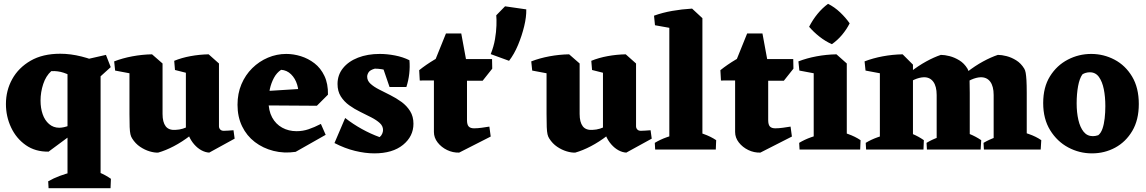

<svg xmlns="http://www.w3.org/2000/svg" viewBox="-20 -782 5991 1004"><path d="M234 11Q165 12 115 -23Q65 -58 38 -115.5Q11 -173 11 -238Q11 -309 44 -368.5Q77 -428 140 -464.5Q203 -501 295 -501Q349 -501 406.5 -486.5Q464 -472 504 -451L415 -328Q397 -353 371 -372Q345 -391 313.5 -401.5Q282 -412 248 -410Q220 -385 206 -342.5Q192 -300 192 -256Q192 -217 203 -185Q214 -153 236.5 -133.5Q259 -114 290 -114Q313 -114 345.5 -126.5Q378 -139 413 -165L407 -117ZM234 202 232 166Q260 150 293.5 137.5Q327 125 355 119L352 202ZM413 202 438 99Q469 107 501 120.5Q533 134 560 153L558 202ZM333 202V-417L345 -452L534 -495L559 -431L506 -383V202Z M807 16Q788 17 762.5 9.5Q737 2 712.5 -14.5Q688 -31 671 -58Q665 -67 662 -80Q659 -93 658 -118Q657 -143 657 -185V-449L775 -498L830 -450V-186Q830 -143 846.5 -121.5Q863 -100 899 -103Q935 -104 974 -125.5Q1013 -147 1050 -173L1055 -146Q1018 -106 975 -73Q932 -40 889 -17.5Q846 5 807 16ZM582 -413 577 -461Q621 -478 672 -487.5Q723 -497 775 -498V-428L699 -391ZM1074 16Q1054 15 1033.5 4Q1013 -7 995.5 -27Q978 -47 967 -73L952 -78V-449L1071 -498L1125 -450V-122Q1125 -112 1131.5 -105Q1138 -98 1150 -98Q1162 -98 1173.5 -99Q1185 -100 1201 -101L1207 -57ZM895 -416 891 -464Q930 -480 976.5 -488.5Q1023 -497 1071 -498V-428L994 -391Z M1526 12Q1465 21 1410 7Q1355 -7 1312.5 -39.5Q1270 -72 1246 -121.5Q1222 -171 1222 -234Q1222 -293 1242.5 -341.5Q1263 -390 1299 -425.5Q1335 -461 1381 -480.5Q1427 -500 1477 -500Q1515 -500 1553.5 -488Q1592 -476 1624.5 -451Q1657 -426 1676.5 -385Q1696 -344 1695 -287L1539 -273Q1544 -306 1534 -339Q1524 -372 1502 -393.5Q1480 -415 1450 -417Q1427 -402 1412.5 -375Q1398 -348 1391 -316Q1384 -284 1384 -255Q1384 -203 1403 -168Q1422 -133 1455.5 -114.5Q1489 -96 1531 -96Q1563 -96 1593 -106Q1623 -116 1658 -134L1683 -77ZM1637 -229 1338 -231 1326 -303 1612 -321 1695 -287Z M1937 20Q1890 20 1836.5 7Q1783 -6 1729 -34L1785 -165Q1826 -133 1872 -107.5Q1918 -82 1965 -65Q1974 -72 1978.5 -82.5Q1983 -93 1983 -102Q1983 -123 1966 -138.5Q1949 -154 1922 -168Q1895 -182 1864 -197Q1833 -212 1806 -231.5Q1779 -251 1762 -278Q1745 -305 1745 -343Q1745 -390 1773.5 -425.5Q1802 -461 1852 -480.5Q1902 -500 1966 -500Q2004 -500 2045.5 -492Q2087 -484 2121 -467L2085 -379Q2054 -400 2014 -411.5Q1974 -423 1940 -423Q1915 -416 1907.5 -404Q1900 -392 1900 -381Q1900 -360 1917.5 -344Q1935 -328 1962.5 -314Q1990 -300 2021 -284.5Q2052 -269 2079.5 -249Q2107 -229 2124.5 -201Q2142 -173 2142 -135Q2142 -69 2087.5 -24.5Q2033 20 1937 20ZM2017 -327 1967 -473 2121 -467Q2124 -432 2120 -396.5Q2116 -361 2105 -327Z M2381 16Q2348 17 2318 2.5Q2288 -12 2268.5 -37Q2249 -62 2249 -92V-451L2312 -607H2392L2422 -444V-154Q2422 -130 2431 -120.5Q2440 -111 2459 -111Q2477 -111 2499 -114Q2521 -117 2539 -120L2546 -68ZM2175 -361 2172 -415Q2208 -444 2252.5 -470.5Q2297 -497 2349 -522L2376 -431L2362 -362ZM2371 -360V-473H2553L2554 -423L2504 -360Z M2642 -464 2546 -499Q2562 -539 2568.5 -577.5Q2575 -616 2576 -649Q2577 -682 2575 -702L2621 -749L2732 -733Q2733 -694 2721 -644.5Q2709 -595 2689 -547Q2669 -499 2642 -464Z M2988 16Q2969 17 2943.5 9.5Q2918 2 2893.5 -14.5Q2869 -31 2852 -58Q2846 -67 2843 -80Q2840 -93 2839 -118Q2838 -143 2838 -185V-449L2956 -498L3011 -450V-186Q3011 -143 3027.5 -121.5Q3044 -100 3080 -103Q3116 -104 3155 -125.5Q3194 -147 3231 -173L3236 -146Q3199 -106 3156 -73Q3113 -40 3070 -17.5Q3027 5 2988 16ZM2763 -413 2758 -461Q2802 -478 2853 -487.5Q2904 -497 2956 -498V-428L2880 -391ZM3255 16Q3235 15 3214.5 4Q3194 -7 3176.5 -27Q3159 -47 3148 -73L3133 -78V-449L3252 -498L3306 -450V-122Q3306 -112 3312.5 -105Q3319 -98 3331 -98Q3343 -98 3354.5 -99Q3366 -100 3382 -101L3388 -57ZM3076 -416 3072 -464Q3111 -480 3157.5 -488.5Q3204 -497 3252 -498V-428L3175 -391Z M3480 0V-684L3599 -737L3653 -687V0ZM3406 0 3404 -35Q3432 -52 3465.5 -64Q3499 -76 3527 -83L3518 0ZM3565 0 3590 -103Q3621 -95 3659 -81.5Q3697 -68 3725 -49L3723 0ZM3405 -650 3400 -700Q3444 -716 3495 -725Q3546 -734 3599 -737L3598 -666L3522 -629Z M3956 16Q3923 17 3893 2.5Q3863 -12 3843.5 -37Q3824 -62 3824 -92V-451L3887 -607H3967L3997 -444V-154Q3997 -130 4006 -120.5Q4015 -111 4034 -111Q4052 -111 4074 -114Q4096 -117 4114 -120L4121 -68ZM3750 -361 3747 -415Q3783 -444 3827.5 -470.5Q3872 -497 3924 -522L3951 -431L3937 -362ZM3946 -360V-473H4128L4129 -423L4079 -360Z M4235 0V-446L4354 -498L4408 -450V0ZM4161 0 4159 -35Q4187 -52 4220.5 -64Q4254 -76 4282 -83L4273 0ZM4320 0 4345 -103Q4376 -95 4414 -81.5Q4452 -68 4480 -49L4478 0ZM4160 -413 4155 -461Q4199 -478 4250 -487.5Q4301 -497 4354 -498L4353 -428L4277 -391ZM4330 -551Q4296 -566 4265 -590.5Q4234 -615 4211 -642Q4230 -679 4255 -709.5Q4280 -740 4310 -762Q4344 -745 4373 -717.5Q4402 -690 4423 -660Q4407 -628 4383 -599.5Q4359 -571 4330 -551Z M4581 0V-446L4700 -498L4754 -444V0ZM4878 0V-285Q4878 -331 4860 -355Q4842 -379 4810 -378Q4787 -377 4761 -365.5Q4735 -354 4709 -337.5Q4683 -321 4659 -303L4654 -329Q4696 -371 4739 -404.5Q4782 -438 4823 -460.5Q4864 -483 4900 -495Q4920 -495 4945.5 -488.5Q4971 -482 4996.5 -466.5Q5022 -451 5039 -423Q5044 -415 5046.5 -401Q5049 -387 5050 -362.5Q5051 -338 5051 -296V0ZM5176 0V-285Q5176 -331 5158 -355Q5140 -379 5107 -378Q5085 -377 5059 -365.5Q5033 -354 5007 -337.5Q4981 -321 4957 -303L4952 -329Q4993 -371 5036 -404.5Q5079 -438 5120.5 -460.5Q5162 -483 5198 -495Q5218 -495 5243.5 -488.5Q5269 -482 5294 -466.5Q5319 -451 5336 -423Q5341 -415 5343.5 -401Q5346 -387 5347.5 -362.5Q5349 -338 5349 -296V0ZM4506 -413 4501 -461Q4545 -478 4596 -487.5Q4647 -497 4700 -498L4699 -428L4623 -391ZM4509 0 4507 -35Q4535 -52 4568.5 -64Q4602 -76 4630 -83L4621 0ZM4664 0 4689 -103Q4720 -95 4752 -81.5Q4784 -68 4811 -49L4809 0ZM4827 0 4825 -35Q4853 -52 4886.5 -64Q4920 -76 4948 -83L4939 0ZM4961 0 4986 -103Q5017 -95 5050 -81.5Q5083 -68 5111 -49L5108 0ZM5125 0 5123 -35Q5152 -52 5185.5 -64Q5219 -76 5247 -83L5237 0ZM5264 0 5289 -103Q5320 -95 5359 -81.5Q5398 -68 5425 -49L5422 0Z M5690 20Q5624 20 5566 -11Q5508 -42 5471.5 -101Q5435 -160 5435 -243Q5435 -326 5470.5 -383Q5506 -440 5563.5 -470Q5621 -500 5686 -500Q5751 -500 5808 -470Q5865 -440 5900 -381.5Q5935 -323 5935 -238Q5935 -155 5901 -97.5Q5867 -40 5811.5 -10Q5756 20 5690 20ZM5695 -70Q5708 -70 5723 -75Q5737 -86 5745 -109Q5753 -132 5756.5 -163Q5760 -194 5760 -227Q5760 -276 5752 -315.5Q5744 -355 5726.5 -379.5Q5709 -404 5679 -404Q5668 -404 5657.5 -401Q5647 -398 5640 -393Q5625 -372 5617.5 -331.5Q5610 -291 5610 -241Q5610 -194 5619 -155Q5628 -116 5646.5 -93Q5665 -70 5695 -70Z"/></svg>

Font: Eczar
Style: Bold
Weight: 700
Designer: Vaibhav Singh
Foundry: Rosetta Type Foundry
Version: Version 2.000